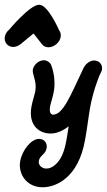

<svg xmlns="http://www.w3.org/2000/svg" viewBox="-58 -559 450 808"><path d="M-3 -361.4C7.6 -361.4 19.1 -365.5 29 -373.5L83.2 -418.1L118.9 -372.6C125.4 -364.1 135.2 -360 145.9 -360C169.9 -360 193.3 -380.6 197.2 -402.7C199.1 -413.4 196.9 -424.1 190.3 -432.6C190.3 -432.6 144.4 -539 106.9 -539C67.5 -539 -18.7 -435 -19.3 -434.4C-29.5 -426.1 -35.8 -415.3 -37.7 -404.3C-41.9 -380.5 -24.7 -361.4 -3 -361.4ZM90.6 -175.5C87.8 -159.9 78.5 -133.8 74.2 -109.4C60.5 -31.6 107 2.9 154.5 2.9C165 2.9 193.1 2 230.8 -27.3C228.2 -7.3 224.8 11.8 221.5 30.9C216.2 60.9 208.8 87.3 196 108.2C185.2 126.5 163.2 150.4 137.7 150.4C118.5 150.4 105.8 137.8 105.1 123.6C105.1 121.3 105.3 119.2 105.7 117.2C109.7 94.5 133.5 91.3 138.2 64.5C142.1 42.7 127.9 25.5 106 25.5C74.8 25.5 35.4 71.2 26.9 119.5C17.8 170.9 52.2 229.1 121.3 229.1C178.7 229.1 272 187.6 299.5 31.8L302.1 17.7C309.6 -25 314.2 -66.3 321 -105C331.4 -164.1 352.8 -226.7 366 -252.7C366.2 -253.6 367.1 -253.6 367.2 -254.5C368.6 -257.3 370.5 -262.7 371 -265.5C374.8 -287.3 359.7 -304.5 337.9 -304.5C321.5 -304.5 302.7 -290.9 295.5 -275.5C295.3 -274.5 294.6 -275.5 294.4 -274.5C239.5 -159.4 208.5 -76.4 164.9 -76.4C163.9 -76.6 146.7 -76.8 152.7 -110.9C154.9 -123.6 164.1 -149.1 168.6 -174.5C175 -210.9 169.8 -253.6 157.2 -285.5C152.8 -296.4 138.9 -305.5 126.2 -305.5H125.3C104.2 -304.5 83.8 -286.4 80.1 -265.5C76.7 -246.6 98 -217.6 90.6 -175.5Z"/></svg>

Font: TudorRose
Style: Oblique
Weight: 500
Italic angle: 10°
Version: Version 001.000